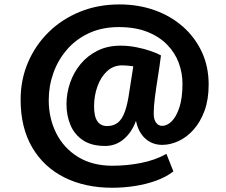

<svg xmlns="http://www.w3.org/2000/svg" viewBox="-20 -798 1031 877"><path d="M492.2 59.6Q368.7 59.6 274.2 12.5Q179.7 -34.7 127 -124.8Q74.2 -214.8 74.2 -342.8Q74.2 -434.1 107.9 -512.9Q141.6 -591.8 202.4 -651.4Q263.2 -710.9 345.5 -744.4Q427.7 -777.8 525.9 -777.8Q611.3 -777.8 685.3 -751.7Q759.3 -725.6 814.9 -676.8Q870.6 -627.9 901.9 -560.8Q933.1 -493.7 933.1 -411.6Q933.1 -343.3 914.1 -291.7Q895 -240.2 864 -205.6Q833 -170.9 795.4 -153.6Q757.8 -136.2 720.7 -136.2Q690.9 -136.2 666.3 -149.2Q641.6 -162.1 624.8 -186.8Q607.9 -211.4 601.1 -246.1Q582.5 -194.3 545.7 -162.8Q508.8 -131.3 460.4 -131.3Q398.4 -131.3 359.4 -157.2Q320.3 -183.1 302 -226.6Q283.7 -270 283.7 -321.8Q283.7 -371.1 299.8 -418.7Q315.9 -466.3 347.7 -504.9Q379.4 -543.5 425.3 -566.4Q471.2 -589.4 530.3 -589.4Q566.9 -589.4 602.8 -582.3Q638.7 -575.2 668.5 -564.9Q698.2 -554.7 715.3 -544.9Q708.5 -492.2 700.7 -443.6Q692.9 -395 687.5 -353Q682.1 -311 682.1 -279.8Q682.1 -252.4 692.9 -237.8Q703.6 -223.1 720.7 -223.1Q743.2 -223.1 764.4 -244.1Q785.6 -265.1 799.6 -307.9Q813.5 -350.6 813.5 -415.5Q813.5 -464.8 796.4 -511Q779.3 -557.1 743.4 -594Q707.5 -630.9 652.6 -652.6Q597.7 -674.3 522.5 -674.3Q446.3 -674.3 386.7 -646.7Q327.1 -619.1 286.1 -571.8Q245.1 -524.4 223.9 -464.8Q202.6 -405.3 202.6 -340.8Q202.6 -257.8 236.8 -189.7Q271 -121.6 336.2 -81.3Q401.4 -41 493.7 -41Q559.6 -41 624.3 -53.7Q689 -66.4 740.2 -95.2L772 -15.1Q739.3 10.3 693.8 26.9Q648.4 43.5 596.7 51.5Q544.9 59.6 492.2 59.6ZM469.2 -222.2Q498 -222.2 517.8 -237.5Q537.6 -252.9 550.3 -287.8Q563 -322.8 570.8 -379.9L588.9 -495.1Q577.1 -497.1 562.5 -498.3Q547.9 -499.5 538.1 -499.5Q498 -499.5 469.2 -472.9Q440.4 -446.3 425 -403.3Q409.7 -360.4 409.7 -312.5Q409.7 -265.6 425 -243.9Q440.4 -222.2 469.2 -222.2Z"/></svg>

Font: Comme ExtraBold
Style: Regular
Weight: 800
Version: Version 1.000;gftools[0.9.27]